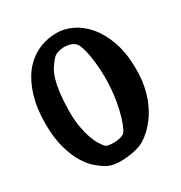

<svg xmlns="http://www.w3.org/2000/svg" viewBox="-169 -837 909 963"><g transform="rotate(-30 285.5 -355.5)"><path d="M292 -714.8Q336.9 -715.8 382.8 -694.3Q428.7 -672.9 465.8 -629.4Q502.9 -585.9 526.4 -520.5Q549.8 -455.1 550.8 -367.2Q551.8 -308.6 542 -260.7Q532.2 -212.9 515.6 -175.3Q499 -137.7 478 -108.9Q457 -80.1 435.5 -60.1Q414.1 -40 394.5 -28.3Q375 -16.6 361.3 -12.7Q343.8 -6.8 319.3 -2.4Q294.9 2 268.6 3.4Q242.2 4.9 216.3 0.5Q190.4 -3.9 170.9 -15.6Q151.4 -27.3 125.5 -49.3Q99.6 -71.3 76.2 -109.9Q52.7 -148.4 36.1 -207Q19.5 -265.6 19.5 -350.6Q19.5 -435.5 39.6 -502.9Q59.6 -570.3 95.2 -617.2Q130.9 -664.1 181.2 -689Q231.4 -713.9 292 -714.8ZM154.3 -351.6Q153.3 -293.9 161.1 -251Q168.9 -208 179.7 -178.7Q190.4 -149.4 201.7 -132.3Q212.9 -115.2 218.8 -108.4Q224.6 -99.6 240.2 -96.7Q255.9 -93.8 273.4 -94.2Q291 -94.7 307.6 -99.1Q324.2 -103.5 333 -111.3Q337.9 -116.2 347.2 -135.7Q356.4 -155.3 365.7 -186.5Q375 -217.8 382.8 -259.3Q390.6 -300.8 393.6 -348.6Q396.5 -402.3 393.6 -447.8Q390.6 -493.2 384.8 -527.3Q378.9 -561.5 371.1 -584Q363.3 -606.4 354.5 -614.3Q341.8 -626 323.7 -630.9Q305.7 -635.7 287.6 -634.8Q269.5 -633.8 253.4 -627.9Q237.3 -622.1 228.5 -612.3Q210.9 -592.8 197.3 -571.3Q183.6 -549.8 174.8 -519.5Q166 -489.3 160.6 -448.7Q155.3 -408.2 154.3 -351.6Z"/></g></svg>

Font: Irish Grover
Style: Regular
Weight: 400
Designer: Squid
Foundry: Font Diner, Inc DBA Sideshow
Version: Version 1.000